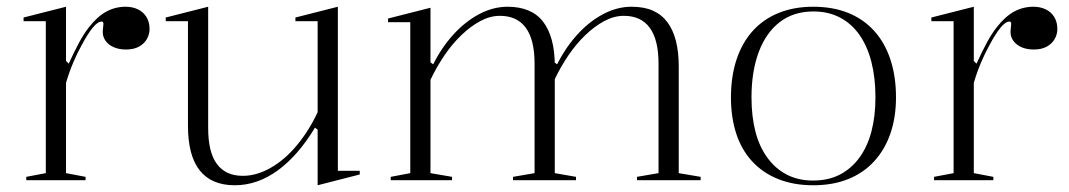

<svg xmlns="http://www.w3.org/2000/svg" viewBox="-20 -535 3175 570"><path d="M58 0V-10L116 -21V-472H50V-483L176 -515V-354L184 -346Q200 -381 214.5 -408Q229 -435 244 -454Q269 -486 295.5 -500.5Q322 -515 353 -515Q373 -515 389 -507.5Q405 -500 414.5 -485Q424 -470 424 -449Q424 -433 416 -419Q408 -405 392.5 -396.5Q377 -388 354 -388Q334 -388 318.5 -394.5Q303 -401 294 -413Q285 -425 285 -440Q285 -445 285.5 -449Q286 -453 286.5 -457.5Q287 -462 287 -464Q287 -471 282 -471Q270 -471 255 -452.5Q240 -434 223 -402Q210 -379 197.5 -349.5Q185 -320 176 -289V-21L234 -10V0Z M677 15Q608 15 573 -29Q538 -73 538 -162V-472H472V-483L598 -515V-155Q598 -83 624 -48Q650 -13 701 -13Q742 -13 784 -37Q826 -61 862 -104.5Q898 -148 923 -202V-472H857V-483L983 -515V-28H1048V-17L923 15V-150L915 -156Q865 -73 804.5 -29Q744 15 677 15Z M1140 0V-10L1198 -21V-469H1132V-480L1258 -512V-350L1266 -344Q1291 -394 1326 -432.5Q1361 -471 1402.5 -493Q1444 -515 1487 -515Q1522 -515 1548.5 -504Q1575 -493 1592 -471Q1609 -449 1618 -416.5Q1627 -384 1627 -341V-21L1690 -10V0H1503V-10L1567 -21V-346Q1567 -417 1541 -452.5Q1515 -488 1464 -488Q1435 -488 1406 -472.5Q1377 -457 1349.5 -430.5Q1322 -404 1299 -370Q1276 -336 1258 -298V-21L1322 -10V0ZM1871 0V-10L1935 -21V-346Q1935 -417 1909 -452.5Q1883 -488 1832 -488Q1803 -488 1774 -472.5Q1745 -457 1717.5 -430.5Q1690 -404 1667 -370Q1644 -336 1626 -298V-350L1634 -344Q1659 -394 1694 -432.5Q1729 -471 1770.5 -493Q1812 -515 1855 -515Q1892 -515 1918 -503.5Q1944 -492 1961 -469.5Q1978 -447 1986.5 -414Q1995 -381 1995 -338V-21L2060 -10V0Z M2394 -515Q2453 -515 2498.5 -496.5Q2544 -478 2575.5 -443Q2607 -408 2623.5 -358Q2640 -308 2640 -246Q2640 -187 2623.5 -139Q2607 -91 2575.5 -56.5Q2544 -22 2498.5 -3.5Q2453 15 2394 15Q2336 15 2290 -3.5Q2244 -22 2212.5 -56.5Q2181 -91 2165.5 -139Q2150 -187 2150 -246Q2150 -308 2166.5 -358Q2183 -408 2214.5 -443Q2246 -478 2291.5 -496.5Q2337 -515 2394 -515ZM2395 -501Q2336 -501 2295 -469.5Q2254 -438 2232.5 -380.5Q2211 -323 2211 -246Q2211 -190 2222.5 -145Q2234 -100 2258 -67Q2282 -34 2316 -16.5Q2350 1 2394 1Q2439 1 2473 -16.5Q2507 -34 2531 -66.5Q2555 -99 2567 -144.5Q2579 -190 2579 -246Q2579 -304 2567 -351Q2555 -398 2531.5 -431.5Q2508 -465 2473.5 -483Q2439 -501 2395 -501Z M2753 0V-10L2811 -21V-472H2745V-483L2871 -515V-354L2879 -346Q2895 -381 2909.5 -408Q2924 -435 2939 -454Q2964 -486 2990.5 -500.5Q3017 -515 3048 -515Q3068 -515 3084 -507.5Q3100 -500 3109.5 -485Q3119 -470 3119 -449Q3119 -433 3111 -419Q3103 -405 3087.5 -396.5Q3072 -388 3049 -388Q3029 -388 3013.5 -394.5Q2998 -401 2989 -413Q2980 -425 2980 -440Q2980 -445 2980.5 -449Q2981 -453 2981.5 -457.5Q2982 -462 2982 -464Q2982 -471 2977 -471Q2965 -471 2950 -452.5Q2935 -434 2918 -402Q2905 -379 2892.5 -349.5Q2880 -320 2871 -289V-21L2929 -10V0Z"/></svg>

Font: Kalnia Thin Light
Style: Regular
Weight: 300
Version: Version 1.105